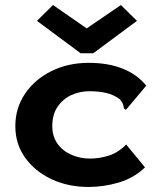

<svg xmlns="http://www.w3.org/2000/svg" viewBox="-20 -732 640 764"><path d="M333 12Q251 12 185 -19Q119 -50 80 -104.5Q41 -159 41 -230Q41 -302 79.5 -359Q118 -416 184.5 -449Q251 -482 333 -482Q411 -482 469 -458.5Q527 -435 562 -391L487 -302L481 -295L473 -301Q472 -309 469.5 -317Q467 -325 457 -337Q433 -355 403 -362Q373 -369 336 -369Q297 -369 263.5 -353.5Q230 -338 209 -307Q188 -276 188 -230Q188 -189 209 -160Q230 -131 264.5 -116Q299 -101 338 -101Q376 -101 413.5 -113Q451 -125 482 -157L557 -66Q512 -23 452 -5.5Q392 12 333 12ZM191 -712 325 -619 461 -712 525 -649 351 -520H301L127 -649Z"/></svg>

Font: Inconsolata Expanded Black
Style: Regular
Weight: 900
Width: 7
Monospace: yes
Designer: Raph Levien, Cyreal, Brenton Simpson
Foundry: Raph Levien, Cyreal, Google
Version: Version 3.001; ttfautohint (v1.8.2.53-6de2)